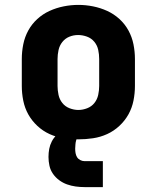

<svg xmlns="http://www.w3.org/2000/svg" viewBox="-20 -561 640 784"><path d="M300 8Q270 8 240 3.5Q210 -1 182.5 -13.5Q155 -26 132.5 -47Q110 -68 95.5 -94Q81 -120 75 -150Q69 -180 69 -210V-320Q69 -350 75 -380Q81 -410 95.5 -436.5Q110 -463 132.5 -483.5Q155 -504 182.5 -516.5Q210 -529 240 -535Q270 -541 300 -541Q330 -541 360 -535Q390 -529 417.5 -516.5Q445 -504 467.5 -483.5Q490 -463 504.5 -436.5Q519 -410 525 -380Q531 -350 531 -320V-210Q531 -180 525 -150Q519 -120 504.5 -94Q490 -68 467.5 -47Q445 -26 417.5 -13.5Q390 -1 360 3.5Q330 8 300 8ZM300 -112Q318 -112 336 -119Q354 -126 365.5 -140.5Q377 -155 381 -173.5Q385 -192 385 -210V-320Q385 -339 381 -357.5Q377 -376 365 -390.5Q353 -405 335 -411.5Q317 -418 299 -418Q280 -418 263 -411Q246 -404 234.5 -389.5Q223 -375 219 -356.5Q215 -338 215 -320V-210Q215 -192 219 -173.5Q223 -155 234.5 -140.5Q246 -126 264 -119Q282 -112 300 -112ZM325 203Q307 203 289 200.5Q271 198 254 192Q237 186 222 175Q207 164 196.5 149Q186 134 182 116Q178 98 178 80Q178 63 181 47Q184 31 191.5 16.5Q199 2 211 -9.5Q223 -21 237.5 -28Q252 -35 268 -38Q284 -41 300 -41V0Q296 0 294 4Q292 8 291 12Q290 16 289 20.5Q288 25 288 29Q288 33 287.5 37.5Q287 42 287 46Q287 55 288.5 64Q290 73 294.5 80.5Q299 88 307.5 92.5Q316 97 325 97H400V203Z"/></svg>

Font: Iosevka Curly Heavy Extended
Style: Regular
Weight: 900
Width: 7
Monospace: yes
Designer: Belleve Invis
Foundry: Belleve Invis
Version: Version 11.1.0; ttfautohint (v1.8.3)